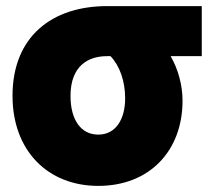

<svg xmlns="http://www.w3.org/2000/svg" viewBox="-20 -570 681 629"><path d="M578 -240C578 -76 470 39 302 39C136 39 21 -77 21 -256C21 -450 150 -550 331 -550H641V-386H539C564 -343 578 -290 578 -240ZM390 -248C390 -304 372 -355 342 -386H330C269 -386 211 -354 211 -256C211 -176 246 -129 302 -129C359 -129 390 -179 390 -248Z"/></svg>

Font: Repo Black
Style: Regular
Weight: 900
Designer: Stefan Peev
Foundry: Context Ltd
Version: Version 1.502